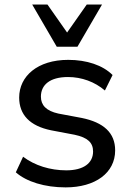

<svg xmlns="http://www.w3.org/2000/svg" viewBox="-20 -811 571 841"><path d="M267.6 9.8C397 9.8 484.4 -53.2 484.4 -152.3C484.4 -229.5 433.6 -274.9 337.9 -294.4L235.8 -313.5C182.1 -325.2 159.2 -350.6 159.2 -387.7C159.2 -439 198.2 -473.6 277.8 -473.6C337.9 -473.6 395 -452.6 439.5 -414.6L473.1 -482.4C430.2 -525.4 359.9 -548.8 278.8 -548.8C144.5 -548.8 64 -477.1 64 -383.8C64 -308.6 110.4 -259.3 204.1 -240.2L307.1 -220.7C364.3 -208.5 387.7 -186 387.7 -147.5C387.7 -96.2 345.7 -64.9 270.5 -64.9C199.7 -64.9 132.3 -85.9 81.1 -124.5L49.3 -56.2C95.7 -15.1 175.8 9.8 267.6 9.8ZM319.3 -606.4 426.8 -791H359.9L273.9 -668.5L188 -791H121.1L228.5 -606.4Z"/></svg>

Font: Winston
Style: Regular
Weight: 400
Designer: Vernon Adams, Kim Jin-seong, David Berlow, Cristiano Sobral
Foundry: The Winston Project Authors
Version: Version 3.004